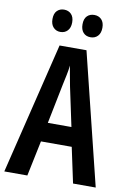

<svg xmlns="http://www.w3.org/2000/svg" viewBox="-98 -1017 692 1026"><g transform="rotate(10 248.0 -504.5)"><path d="M373 -51 332 -243H165L125 -51H0L174 -765H320L496 -51ZM267 -559Q260 -593 256 -618Q252 -643 247 -669Q245 -646 238.5 -615.5Q232 -585 227 -561L184 -347H312ZM112 -898Q112 -928 127 -943Q142 -958 165 -958Q189 -958 204 -942.5Q219 -927 219 -898Q219 -869 204 -853Q189 -837 165 -837Q142 -837 127 -853Q112 -869 112 -898ZM275 -898Q275 -928 290 -943Q305 -958 329 -958Q353 -958 368 -942.5Q383 -927 383 -898Q383 -869 368 -853Q353 -837 329 -837Q304 -837 289.5 -853Q275 -869 275 -898Z"/></g></svg>

Font: Noto Sans Tamil UI ExtraCondensed SemiBold
Style: Regular
Weight: 600
Width: 2
Designer: Jelle Bosma - Monotype Design Team
Foundry: Monotype Imaging Inc.
Version: Version 2.004; ttfautohint (v1.8.4.7-5d5b)